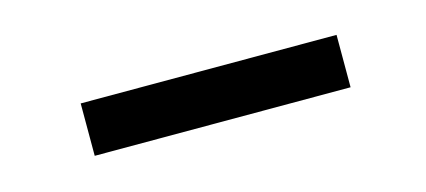

<svg xmlns="http://www.w3.org/2000/svg" viewBox="-25 -797 533 240"><g transform="rotate(-15 241.5 -677.0)"><path d="M410.2 -643.1H79.1V-710.9H410.2Z"/></g></svg>

Font: Ufes Sans
Style: Regular
Weight: 400
Designer: Ricardo Esteves, Filipe Motta, Cassio Ferreira, Ana Quintelato & Breno Mello
Foundry: ProDesignUfes - Ricardo Esteves, Filipe Motta, Cassio Ferreira, Ana Quintelato & Breno Mello (This is a derivative work,
Version: Version 2.0